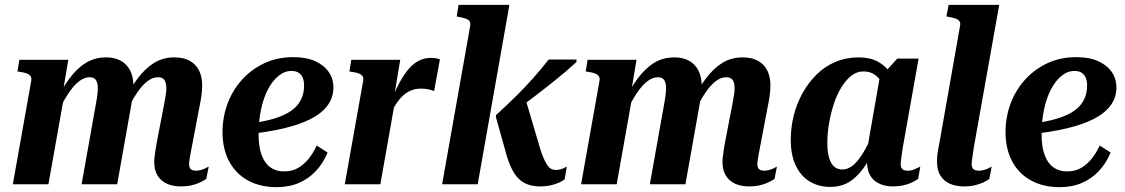

<svg xmlns="http://www.w3.org/2000/svg" viewBox="-20 -761 4645 793"><path d="M33 0H180L246 -371H238L262 -514H60L52 -466L63 -464Q80 -462 91 -457.5Q102 -453 106.5 -446Q111 -439 109 -427ZM772 -153 804 -321Q810 -349 812.5 -370Q815 -391 815 -409Q815 -444 802 -470Q789 -496 763.5 -510Q738 -524 700 -524Q653 -524 616 -501Q579 -478 547 -435Q515 -392 485 -331L501 -296Q524 -345 546 -377.5Q568 -410 589.5 -426Q611 -442 632 -442Q652 -442 659.5 -430Q667 -418 667 -397Q667 -384 664.5 -368Q662 -352 658 -331L629 -181Q625 -160 622.5 -143.5Q620 -127 618.5 -115Q617 -103 617 -92Q617 -58 631 -35.5Q645 -13 669.5 -2Q694 9 728 9Q751 9 770.5 4.5Q790 0 806 -7.5Q822 -15 832 -22L842 -73Q837 -70 828.5 -66Q820 -62 810 -59Q800 -56 789 -56Q775 -56 768 -62.5Q761 -69 761 -83Q761 -91 762.5 -100.5Q764 -110 766.5 -123.5Q769 -137 772 -153ZM317 0H464L521 -321Q524 -335 525.5 -347.5Q527 -360 528.5 -370.5Q530 -381 530.5 -390Q531 -399 531 -407Q531 -443 518 -469Q505 -495 480 -509.5Q455 -524 418 -524Q371 -524 334 -501Q297 -478 265.5 -435Q234 -392 204 -331L219 -296Q242 -345 264 -377.5Q286 -410 307.5 -426Q329 -442 350 -442Q369 -442 376.5 -430Q384 -418 384 -398Q384 -385 382 -368.5Q380 -352 376 -331Z M1123 12Q1055 12 1004.5 -15.5Q954 -43 926.5 -94.5Q899 -146 899 -216Q899 -275 919 -330.5Q939 -386 977.5 -429.5Q1016 -473 1070 -499Q1124 -525 1191 -525Q1245 -525 1281.5 -508.5Q1318 -492 1337.5 -464Q1357 -436 1357 -400Q1357 -358 1333 -325.5Q1309 -293 1263 -269.5Q1217 -246 1150.5 -230.5Q1084 -215 999 -206L1006 -250Q1069 -258 1113 -271.5Q1157 -285 1184 -304.5Q1211 -324 1223.5 -350Q1236 -376 1236 -408Q1236 -426 1230.5 -439.5Q1225 -453 1213.5 -460.5Q1202 -468 1184 -468Q1155 -468 1130 -447.5Q1105 -427 1086.5 -391.5Q1068 -356 1058 -308.5Q1048 -261 1048 -206Q1048 -155 1060.5 -121Q1073 -87 1096.5 -70Q1120 -53 1153 -53Q1186 -53 1210.5 -67Q1235 -81 1254.5 -105Q1274 -129 1288 -160L1333 -131Q1315 -87 1285 -55Q1255 -23 1214.5 -5.5Q1174 12 1123 12Z M1404 0H1551L1613 -351H1606L1633 -514H1431L1423 -466L1434 -464Q1451 -462 1462 -457.5Q1473 -453 1477.5 -446Q1482 -439 1480 -427ZM1797 -516Q1792 -518 1783 -520Q1774 -522 1759 -522Q1730 -522 1705.5 -508Q1681 -494 1660 -466.5Q1639 -439 1619.5 -399Q1600 -359 1583 -309L1591 -286Q1606 -318 1621 -339Q1636 -360 1651.5 -372Q1667 -384 1683.5 -389.5Q1700 -395 1718 -395Q1736 -395 1749 -392Q1762 -389 1773 -385Z M2210 -150 2149 -357 2090 -289Q2141 -327 2188 -363Q2235 -399 2278.5 -434Q2322 -469 2361 -505V-515H2246Q2215 -475 2181 -437Q2147 -399 2109.5 -362Q2072 -325 2029 -286L2028 -278L2072 -121Q2085 -76 2103 -47Q2121 -18 2147.5 -4.5Q2174 9 2211 9Q2233 9 2252 5Q2271 1 2287 -6Q2303 -13 2312 -20L2321 -73Q2316 -70 2308.5 -66.5Q2301 -63 2293 -61Q2285 -59 2275 -59Q2265 -59 2256.5 -63.5Q2248 -68 2240.5 -79Q2233 -90 2225.5 -107Q2218 -124 2210 -150ZM1806 0H1953L2084 -741H1874L1866 -693L1876 -691Q1893 -688 1904 -684Q1915 -680 1919.5 -673Q1924 -666 1922 -654Z M2380 0H2527L2593 -371H2585L2609 -514H2407L2399 -466L2410 -464Q2427 -462 2438 -457.5Q2449 -453 2453.5 -446Q2458 -439 2456 -427ZM3119 -153 3151 -321Q3157 -349 3159.5 -370Q3162 -391 3162 -409Q3162 -444 3149 -470Q3136 -496 3110.5 -510Q3085 -524 3047 -524Q3000 -524 2963 -501Q2926 -478 2894 -435Q2862 -392 2832 -331L2848 -296Q2871 -345 2893 -377.5Q2915 -410 2936.5 -426Q2958 -442 2979 -442Q2999 -442 3006.5 -430Q3014 -418 3014 -397Q3014 -384 3011.5 -368Q3009 -352 3005 -331L2976 -181Q2972 -160 2969.5 -143.5Q2967 -127 2965.5 -115Q2964 -103 2964 -92Q2964 -58 2978 -35.5Q2992 -13 3016.5 -2Q3041 9 3075 9Q3098 9 3117.5 4.5Q3137 0 3153 -7.5Q3169 -15 3179 -22L3189 -73Q3184 -70 3175.5 -66Q3167 -62 3157 -59Q3147 -56 3136 -56Q3122 -56 3115 -62.5Q3108 -69 3108 -83Q3108 -91 3109.5 -100.5Q3111 -110 3113.5 -123.5Q3116 -137 3119 -153ZM2664 0H2811L2868 -321Q2871 -335 2872.5 -347.5Q2874 -360 2875.5 -370.5Q2877 -381 2877.5 -390Q2878 -399 2878 -407Q2878 -443 2865 -469Q2852 -495 2827 -509.5Q2802 -524 2765 -524Q2718 -524 2681 -501Q2644 -478 2612.5 -435Q2581 -392 2551 -331L2566 -296Q2589 -345 2611 -377.5Q2633 -410 2654.5 -426Q2676 -442 2697 -442Q2716 -442 2723.5 -430Q2731 -418 2731 -398Q2731 -385 2729 -368.5Q2727 -352 2723 -331Z M3687 -389 3642 -367Q3636 -398 3622.5 -420Q3609 -442 3590.5 -454Q3572 -466 3546 -466Q3519 -466 3496 -448Q3473 -430 3454.5 -399.5Q3436 -369 3423.5 -330.5Q3411 -292 3404 -251Q3397 -210 3397 -171Q3397 -133 3404.5 -108.5Q3412 -84 3425.5 -72.5Q3439 -61 3458 -61Q3484 -61 3506 -80.5Q3528 -100 3549 -136.5Q3570 -173 3592 -222L3619 -198Q3590 -134 3560.5 -87Q3531 -40 3495 -14.5Q3459 11 3409 11Q3361 11 3324 -11.5Q3287 -34 3266.5 -77.5Q3246 -121 3246 -183Q3246 -235 3258.5 -284.5Q3271 -334 3295 -377Q3319 -420 3353 -453.5Q3387 -487 3431 -505.5Q3475 -524 3527 -524Q3573 -524 3605.5 -506.5Q3638 -489 3658 -459Q3678 -429 3687 -389ZM3774 -519 3710 -159Q3707 -141 3705 -126.5Q3703 -112 3701.5 -101.5Q3700 -91 3700 -84Q3700 -69 3707 -62.5Q3714 -56 3728 -56Q3745 -56 3759 -62.5Q3773 -69 3781 -73L3772 -22Q3762 -15 3746.5 -7.5Q3731 0 3711 4.5Q3691 9 3668 9Q3636 9 3611.5 -2.5Q3587 -14 3574 -36.5Q3561 -59 3561 -92Q3561 -101 3562.5 -111Q3564 -121 3567 -135L3557 -118L3615 -450L3625 -452L3686 -519Z M3945 -653Q3948 -666 3943 -673Q3938 -680 3927.5 -684Q3917 -688 3900 -691L3889 -693L3898 -741H4107L4002 -152Q4000 -136 3998 -123.5Q3996 -111 3994.5 -101Q3993 -91 3993 -84Q3993 -69 4000.5 -62.5Q4008 -56 4023 -56Q4034 -56 4044 -59Q4054 -62 4062.5 -66Q4071 -70 4076 -73L4066 -22Q4057 -15 4041 -7.5Q4025 0 4005 4.5Q3985 9 3962 9Q3929 9 3903.5 -2Q3878 -13 3864 -36Q3850 -59 3850 -93Q3850 -104 3851 -116.5Q3852 -129 3855 -145Q3858 -161 3862 -182Z M4357 12Q4289 12 4238.5 -15.5Q4188 -43 4160.5 -94.5Q4133 -146 4133 -216Q4133 -275 4153 -330.5Q4173 -386 4211.5 -429.5Q4250 -473 4304 -499Q4358 -525 4425 -525Q4479 -525 4515.5 -508.5Q4552 -492 4571.5 -464Q4591 -436 4591 -400Q4591 -358 4567 -325.5Q4543 -293 4497 -269.5Q4451 -246 4384.5 -230.5Q4318 -215 4233 -206L4240 -250Q4303 -258 4347 -271.5Q4391 -285 4418 -304.5Q4445 -324 4457.5 -350Q4470 -376 4470 -408Q4470 -426 4464.5 -439.5Q4459 -453 4447.5 -460.5Q4436 -468 4418 -468Q4389 -468 4364 -447.5Q4339 -427 4320.5 -391.5Q4302 -356 4292 -308.5Q4282 -261 4282 -206Q4282 -155 4294.5 -121Q4307 -87 4330.5 -70Q4354 -53 4387 -53Q4420 -53 4444.5 -67Q4469 -81 4488.5 -105Q4508 -129 4522 -160L4567 -131Q4549 -87 4519 -55Q4489 -23 4448.5 -5.5Q4408 12 4357 12Z"/></svg>

Font: Roboto Serif 72pt SemiCondensed SemiBold
Style: Italic
Weight: 600
Width: 4
Italic angle: -10°
Designer: Greg Gazdowicz
Foundry: Commercial Type
Version: Version 1.008